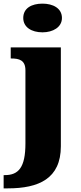

<svg xmlns="http://www.w3.org/2000/svg" viewBox="-46 -797 444 1057"><path d="M188 -619C245 -619 295 -647 295 -698C295 -752 245 -777 188 -777C128 -777 82 -752 82 -698C82 -647 128 -619 188 -619ZM-26 240H-3C167 240 289 187 289 8V-536H13V-475H17C59 -475 94 -466 94 -410V-7C94 126 55 167 -19 167H-26Z"/></svg>

Font: Noto Serif Malayalam Black
Style: Regular
Weight: 900
Designer: Indian type Foundry, Jelle Bosma, Monotype Design Team
Foundry: Monotype Imaging Inc.
Version: Version 2.104